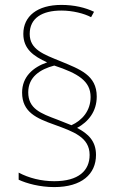

<svg xmlns="http://www.w3.org/2000/svg" viewBox="-20 -779 489 782"><path d="M70 -402C70 -322 129 -297 202 -271C279 -243 345 -220 345 -148C345 -84 300 -41 201 -41C148 -41 97 -54 56 -76V-47C88 -32 142 -17 201 -17C313 -17 371 -70 371 -148C371 -204 340 -234 294 -258C340 -283 374 -325 374 -386C374 -473 305 -497 228 -529C157 -558 101 -577 101 -641C101 -705 151 -736 230 -736C276 -736 323 -724 351 -709L363 -731C328 -748 282 -759 230 -759C132 -759 75 -713 75 -641C75 -579 117 -550 172 -525C114 -505 70 -466 70 -402ZM95 -403C95 -466 144 -497 201 -512C298 -480 349 -449 349 -384C349 -328 315 -289 271 -269L213 -292C146 -317 95 -336 95 -403Z"/></svg>

Font: Noto Sans Arabic SemCond Thin
Style: Regular
Weight: 100
Width: 4
Designer: Monotype Design Team, Nadine Chahine, Nizar Qandah and Khaled Hosny
Foundry: Monotype Imaging Inc.
Version: Version 2.012